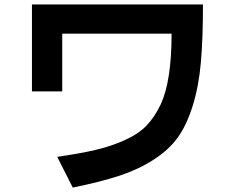

<svg xmlns="http://www.w3.org/2000/svg" viewBox="-20 -766 1040 854"><path d="M122.1 -359.4V-746.1H882.8Q882.8 -594.7 873.5 -488.8Q864.3 -382.8 837.4 -296.4Q810.5 -210 771 -154.8Q731.4 -99.6 663.1 -55.7Q594.7 -11.7 511.2 15.6Q427.7 43 303.7 68.4L234.4 -68.4Q335.9 -83 404.8 -99.1Q473.6 -115.2 534.7 -142.6Q595.7 -169.9 631.8 -207.5Q668 -245.1 695.3 -302.7Q743.2 -406.2 743.2 -616.2H256.8V-359.4Z"/></svg>

Font: GenEi M Gothic v2 Bold
Style: Regular
Weight: 700
Version: Version 2.0